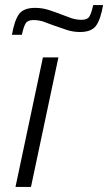

<svg xmlns="http://www.w3.org/2000/svg" viewBox="-20 -736 426 756"><path d="M41 0 149 -510H210L102 0ZM27 -599Q37 -656 55 -680.5Q73 -705 118 -705Q146 -705 171 -697Q196 -689 222 -679Q242 -671 261 -664.5Q280 -658 302 -658Q324 -658 332 -671Q340 -684 347 -716H386Q376 -659 358 -634.5Q340 -610 295 -610Q267 -610 242 -618.5Q217 -627 191 -636Q171 -644 152 -650.5Q133 -657 111 -657Q89 -657 81 -644Q73 -631 66 -599Z"/></svg>

Font: Saira Light
Style: Italic
Weight: 300
Italic angle: -12°
Designer: Hector Gatti with collaboration of the Omnibus-Type team
Foundry: Omnibus-Type
Version: Version 1.100; ttfautohint (v1.8.3)